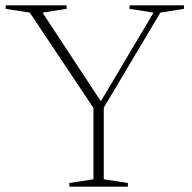

<svg xmlns="http://www.w3.org/2000/svg" viewBox="-20 -696 717 716"><path d="M91 -649 1 -663V-676H228.5V-663L138.5 -649L364.5 -305.5H348.5L552.5 -649L463 -663V-676H666V-663L578 -649L367 -294.5V-27.5L457 -13.5V0H238.5V-13.5L328.5 -27.5V-293.5Z"/></svg>

Font: Newsreader 16pt 16pt ExtraLight
Style: Regular
Weight: 250
Version: Version 1.003